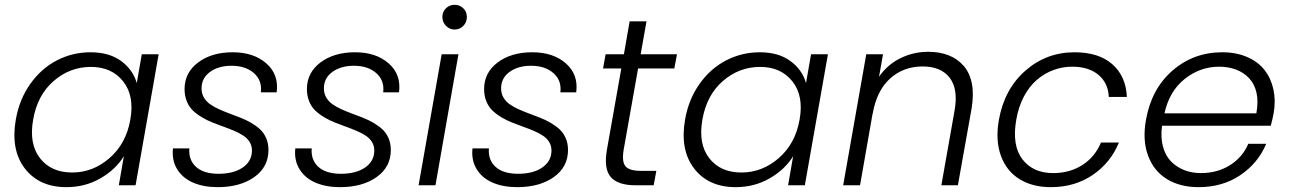

<svg xmlns="http://www.w3.org/2000/svg" viewBox="-20 -772 5371 800"><path d="M45.9 -273.9Q60.5 -357.9 106 -422.1Q151.4 -486.3 216.8 -520.3Q282.2 -554.2 356.9 -554.2Q435.1 -554.2 484.6 -517.8Q534.2 -481.4 549.8 -425.8L570.8 -545.9H641.1L544.9 0H475.1L496.1 -121.1Q461.9 -65.4 398.2 -28.8Q334.5 7.8 256.8 7.8Q143.6 7.8 83.7 -69.8Q23.9 -147.5 45.9 -273.9ZM522.9 -272.9Q541 -372.6 493.2 -432.9Q445.3 -493.2 358.9 -493.2Q271 -493.2 203.4 -434.3Q135.7 -375.5 118.2 -273.9Q100.1 -172.9 146.5 -113Q192.9 -53.2 280.8 -53.2Q367.2 -53.2 436.3 -113.3Q505.4 -173.3 522.9 -272.9Z M1098.6 -147Q1098.6 -76.2 1039.6 -34.2Q980.5 7.8 886.7 7.8Q829.1 7.8 785.4 -10.7Q741.7 -29.3 718.5 -66.4Q695.3 -103.5 700.7 -153.8H769Q765.1 -105.5 796.9 -76.7Q828.6 -47.9 890.6 -47.9Q953.6 -47.9 991.7 -74.2Q1029.8 -100.6 1029.8 -145Q1029.8 -164.6 1020.3 -180.2Q1010.7 -195.8 994.4 -206.5Q978 -217.3 957 -226.3Q936 -235.4 912.8 -243.7Q889.6 -252 866.2 -261.2Q842.8 -270.5 821.8 -283Q800.8 -295.4 784.4 -310.8Q768.1 -326.2 758.5 -349.4Q749 -372.6 749 -400.9Q749 -469.2 805.4 -511.7Q861.8 -554.2 949.7 -554.2Q1037.1 -554.2 1089.8 -507.8Q1142.6 -461.4 1132.8 -387.2H1066.9Q1072.8 -437 1037.8 -467.5Q1002.9 -498 944.8 -498Q890.6 -498 855.2 -472.4Q819.8 -446.8 819.8 -403.8Q819.8 -382.8 829.3 -366.2Q838.9 -349.6 855 -338.1Q871.1 -326.7 892.1 -317.1Q913.1 -307.6 936 -299.1Q959 -290.5 982.2 -281.5Q1005.4 -272.5 1026.4 -260.3Q1047.4 -248 1063.5 -233.2Q1079.6 -218.3 1089.1 -196.3Q1098.6 -174.3 1098.6 -147Z M1608.4 -147Q1608.4 -76.2 1549.3 -34.2Q1490.2 7.8 1396.5 7.8Q1338.9 7.8 1295.2 -10.7Q1251.5 -29.3 1228.3 -66.4Q1205.1 -103.5 1210.4 -153.8H1278.8Q1274.9 -105.5 1306.6 -76.7Q1338.4 -47.9 1400.4 -47.9Q1463.4 -47.9 1501.5 -74.2Q1539.6 -100.6 1539.6 -145Q1539.6 -164.6 1530 -180.2Q1520.5 -195.8 1504.2 -206.5Q1487.8 -217.3 1466.8 -226.3Q1445.8 -235.4 1422.6 -243.7Q1399.4 -252 1376 -261.2Q1352.5 -270.5 1331.5 -283Q1310.5 -295.4 1294.2 -310.8Q1277.8 -326.2 1268.3 -349.4Q1258.8 -372.6 1258.8 -400.9Q1258.8 -469.2 1315.2 -511.7Q1371.6 -554.2 1459.5 -554.2Q1546.9 -554.2 1599.6 -507.8Q1652.3 -461.4 1642.6 -387.2H1576.7Q1582.5 -437 1547.6 -467.5Q1512.7 -498 1454.6 -498Q1400.4 -498 1365 -472.4Q1329.6 -446.8 1329.6 -403.8Q1329.6 -382.8 1339.1 -366.2Q1348.6 -349.6 1364.7 -338.1Q1380.9 -326.7 1401.9 -317.1Q1422.9 -307.6 1445.8 -299.1Q1468.8 -290.5 1491.9 -281.5Q1515.1 -272.5 1536.1 -260.3Q1557.1 -248 1573.2 -233.2Q1589.4 -218.3 1598.9 -196.3Q1608.4 -174.3 1608.4 -147Z M1724.1 0 1820.3 -545.9H1890.1L1794.4 0ZM1874.5 -752Q1895.5 -752 1910.4 -737.5Q1925.3 -723.1 1925.3 -701.2Q1925.3 -679.2 1910.4 -664.1Q1895.5 -648.9 1874.5 -648.9Q1853.5 -648.9 1838.4 -664.1Q1823.2 -679.2 1823.2 -701.2Q1823.2 -723.1 1838.1 -737.5Q1853 -752 1874.5 -752Z M2346.7 -147Q2346.7 -76.2 2287.6 -34.2Q2228.5 7.8 2134.8 7.8Q2077.1 7.8 2033.4 -10.7Q1989.7 -29.3 1966.6 -66.4Q1943.4 -103.5 1948.7 -153.8H2017.1Q2013.2 -105.5 2044.9 -76.7Q2076.7 -47.9 2138.7 -47.9Q2201.7 -47.9 2239.7 -74.2Q2277.8 -100.6 2277.8 -145Q2277.8 -164.6 2268.3 -180.2Q2258.8 -195.8 2242.4 -206.5Q2226.1 -217.3 2205.1 -226.3Q2184.1 -235.4 2160.9 -243.7Q2137.7 -252 2114.3 -261.2Q2090.8 -270.5 2069.8 -283Q2048.8 -295.4 2032.5 -310.8Q2016.1 -326.2 2006.6 -349.4Q1997.1 -372.6 1997.1 -400.9Q1997.1 -469.2 2053.5 -511.7Q2109.9 -554.2 2197.8 -554.2Q2285.2 -554.2 2337.9 -507.8Q2390.6 -461.4 2380.9 -387.2H2314.9Q2320.8 -437 2285.9 -467.5Q2251 -498 2192.9 -498Q2138.7 -498 2103.3 -472.4Q2067.9 -446.8 2067.9 -403.8Q2067.9 -382.8 2077.4 -366.2Q2086.9 -349.6 2103 -338.1Q2119.1 -326.7 2140.1 -317.1Q2161.1 -307.6 2184.1 -299.1Q2207 -290.5 2230.2 -281.5Q2253.4 -272.5 2274.4 -260.3Q2295.4 -248 2311.5 -233.2Q2327.6 -218.3 2337.2 -196.3Q2346.7 -174.3 2346.7 -147Z M2508.8 -147.9 2568.8 -486.8H2492.7L2503.4 -545.9H2579.6L2603.5 -683.1H2673.8L2649.4 -545.9H2800.8L2789.6 -486.8H2638.7L2578.6 -147.9Q2570.3 -98.1 2586.2 -79.1Q2602.1 -60.1 2650.4 -60.1H2714.8L2703.6 0H2628.4Q2554.7 0 2524.9 -34.2Q2495.1 -68.4 2508.8 -147.9Z M2834.5 -273.9Q2849.1 -357.9 2894.5 -422.1Q2939.9 -486.3 3005.4 -520.3Q3070.8 -554.2 3145.5 -554.2Q3223.6 -554.2 3273.2 -517.8Q3322.8 -481.4 3338.4 -425.8L3359.4 -545.9H3429.7L3333.5 0H3263.7L3284.7 -121.1Q3250.5 -65.4 3186.8 -28.8Q3123 7.8 3045.4 7.8Q2932.1 7.8 2872.3 -69.8Q2812.5 -147.5 2834.5 -273.9ZM3311.5 -272.9Q3329.6 -372.6 3281.7 -432.9Q3233.9 -493.2 3147.5 -493.2Q3059.6 -493.2 2991.9 -434.3Q2924.3 -375.5 2906.7 -273.9Q2888.7 -172.9 2935.1 -113Q2981.4 -53.2 3069.3 -53.2Q3155.8 -53.2 3224.9 -113.3Q3293.9 -173.3 3311.5 -272.9Z M3902.3 0 3957.5 -312Q3973.1 -400.9 3937 -448Q3900.9 -495.1 3824.2 -495.1Q3744.6 -495.1 3688.7 -444.8Q3632.8 -394.5 3616.2 -297.9V-300.8L3563.5 0H3493.2L3589.4 -545.9H3659.2L3642.6 -452.1Q3677.2 -502.4 3731.4 -529.3Q3785.6 -556.2 3848.1 -556.2Q3895 -556.2 3932.1 -541.7Q3969.2 -527.3 3994.9 -498Q4020.5 -468.8 4029.3 -424.3Q4038.1 -379.9 4028.3 -319.8L3971.2 0Z M4142.1 -272.9Q4165 -400.9 4252.4 -477.5Q4339.8 -554.2 4457 -554.2Q4558.1 -554.2 4614.7 -504.4Q4671.4 -454.6 4675.3 -368.2H4600.1Q4597.2 -426.8 4556.6 -460.4Q4516.1 -494.1 4447.3 -494.1Q4406.7 -494.1 4369.4 -480.2Q4332 -466.3 4300.5 -439.5Q4269 -412.6 4246.3 -369.9Q4223.6 -327.1 4214.4 -272.9Q4195.8 -166 4240 -108.4Q4284.2 -50.8 4368.2 -50.8Q4437.5 -50.8 4490 -84.5Q4542.5 -118.2 4567.4 -178.2H4642.1Q4607.9 -94.2 4533.2 -43.2Q4458.5 7.8 4358.4 7.8Q4281.7 7.8 4227.5 -25.9Q4173.3 -59.6 4150.1 -123.8Q4127 -188 4142.1 -272.9Z M5060.1 -494.1Q4980.5 -494.1 4916.3 -443.1Q4852.1 -392.1 4832 -299.8H5214.8Q5223.6 -348.6 5215.6 -385Q5207.5 -421.4 5185.1 -445.6Q5162.6 -469.7 5130.6 -481.9Q5098.6 -494.1 5060.1 -494.1ZM5255.9 -172.9Q5222.2 -92.3 5147.9 -42.2Q5073.7 7.8 4974.1 7.8Q4897 7.8 4842 -25.9Q4787.1 -59.6 4763.4 -124Q4739.7 -188.5 4754.9 -272.9Q4777.8 -401.9 4865.5 -478Q4953.1 -554.2 5072.8 -554.2Q5131.3 -554.2 5177 -534.2Q5222.7 -514.2 5249.3 -479.7Q5275.9 -445.3 5285.9 -399.4Q5295.9 -353.5 5287.1 -301.8Q5283.2 -279.3 5274.9 -248H4821.8Q4815.4 -201.2 4825.2 -163.1Q4835 -125 4857.9 -100.8Q4880.9 -76.7 4913.1 -63.7Q4945.3 -50.8 4983.9 -50.8Q5052.7 -50.8 5105.2 -84Q5157.7 -117.2 5181.2 -172.9Z"/></svg>

Font: SVN-Poppins Light
Style: Italic
Weight: 300
Italic angle: -10°
Designer: Ninad Kale (Devanagari), Jonny Pinhorn (Latin)
Foundry: Indian Type Foundry
Version: Version 3.002 2017